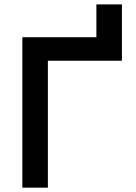

<svg xmlns="http://www.w3.org/2000/svg" viewBox="-20 -865 626 885"><path d="M83 0V-693.4H424.3V-844.7H542V-585H200.7V0Z"/></svg>

Font: CaskaydiaCove NFP SemiBold
Style: Regular
Weight: 600
Designer: Aaron Bell
Foundry: Saja Typeworks
Version: Version 2111.001; VTT 6.35;Nerd Fonts 3.1.1